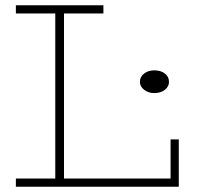

<svg xmlns="http://www.w3.org/2000/svg" viewBox="-20 -706 755 726"><path d="M40 0V-31H625V-179H656V0ZM189 -18V-669H222V-18ZM40 -655V-686H371V-655ZM563 -354Q541 -354 525 -366.5Q509 -379 509 -396Q509 -416 525 -428Q541 -440 563 -440Q588 -440 603.5 -428Q619 -416 619 -396Q619 -379 603.5 -366.5Q588 -354 563 -354Z"/></svg>

Font: BioRhyme ExtraLight
Style: Regular
Weight: 250
Designer: Aoife Mooney
Foundry: Aoife Mooney Type
Version: Version 1.600;gftools[0.9.33]